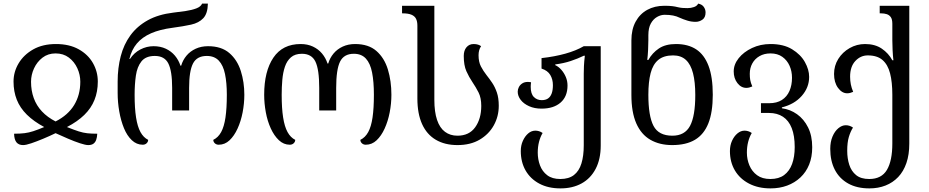

<svg xmlns="http://www.w3.org/2000/svg" viewBox="-20 -792 5149 1064"><path d="M108 12Q84 12 71.5 -3Q59 -18 58 -51Q92 -51 116 -54Q140 -57 164.5 -65Q189 -73 225 -88Q167 -119 129 -156.5Q91 -194 73 -239.5Q55 -285 55 -340Q55 -394 83.5 -441.5Q112 -489 164.5 -518.5Q217 -548 290 -548Q364 -548 416 -519Q468 -490 495 -442.5Q522 -395 522 -340Q522 -284 503.5 -238Q485 -192 447 -155Q409 -118 351 -88Q391 -72 416 -64Q441 -56 464 -53.5Q487 -51 519 -51Q518 -31 513 -17Q508 -3 497.5 4.5Q487 12 469 12Q454 12 423.5 2Q393 -8 357 -23.5Q321 -39 288 -54Q255 -38 219 -23Q183 -8 153.5 2Q124 12 108 12ZM288 -119Q357 -154 391 -210Q425 -266 425 -339Q425 -378 408.5 -414Q392 -450 361.5 -473Q331 -496 288 -496Q246 -496 215.5 -472.5Q185 -449 168.5 -413Q152 -377 152 -339Q152 -290 167 -248.5Q182 -207 212.5 -174.5Q243 -142 288 -119Z M771 10Q737 10 710.5 -15Q684 -40 667 -81.5Q650 -123 641 -174Q632 -225 632 -277V-340Q632 -415 649 -480.5Q666 -546 703 -596.5Q740 -647 798.5 -679.5Q857 -712 940 -722Q975 -726 1009 -731Q1043 -736 1068 -745.5Q1093 -755 1100 -772H1132Q1131 -717 1106.5 -691Q1082 -665 1039 -655.5Q996 -646 936 -638Q866 -629 817 -607.5Q768 -586 738.5 -551Q709 -516 697 -465H700Q723 -500 758 -518Q793 -536 831 -536Q869 -536 899 -522Q929 -508 949.5 -483.5Q970 -459 980 -428H984Q993 -459 1013.5 -483.5Q1034 -508 1064.5 -522Q1095 -536 1133 -536Q1207 -536 1251 -498Q1295 -460 1314.5 -398.5Q1334 -337 1334 -267Q1334 -218 1324.5 -169Q1315 -120 1296.5 -79.5Q1278 -39 1252 -14.5Q1226 10 1192 10Q1179 10 1170.5 2Q1162 -6 1162 -17Q1189 -30 1205.5 -60Q1222 -90 1229.5 -141Q1237 -192 1237 -267Q1237 -333 1227 -381.5Q1217 -430 1192.5 -456Q1168 -482 1126 -482Q1071 -482 1049.5 -440Q1028 -398 1028 -305V-180H934V-305Q934 -398 913 -440Q892 -482 838 -482Q788 -482 764 -452Q740 -422 733 -373Q726 -324 726 -267Q726 -192 734 -141Q742 -90 758.5 -60Q775 -30 801 -17Q801 -6 792.5 2Q784 10 771 10Z M1586 10Q1552 10 1525.5 -15Q1499 -40 1480.5 -80.5Q1462 -121 1453 -170Q1444 -219 1444 -267Q1444 -397 1495 -472.5Q1546 -548 1646 -548Q1684 -548 1714 -534Q1744 -520 1764.5 -495.5Q1785 -471 1795 -440H1799Q1808 -471 1828.5 -495.5Q1849 -520 1879.5 -534Q1910 -548 1948 -548Q2022 -548 2066 -509.5Q2110 -471 2129.5 -407Q2149 -343 2149 -267Q2149 -218 2139.5 -169Q2130 -120 2111.5 -79.5Q2093 -39 2067 -14.5Q2041 10 2007 10Q1994 10 1985.5 2Q1977 -6 1977 -17Q2004 -30 2020.5 -60Q2037 -90 2044.5 -141Q2052 -192 2052 -267Q2052 -339 2042 -390Q2032 -441 2007.5 -467.5Q1983 -494 1941 -494Q1886 -494 1864.5 -450.5Q1843 -407 1843 -305V-180H1749V-305Q1749 -407 1728 -450.5Q1707 -494 1653 -494Q1615 -494 1592.5 -474.5Q1570 -455 1559 -422.5Q1548 -390 1544.5 -349.5Q1541 -309 1541 -267Q1541 -192 1549 -141Q1557 -90 1573.5 -60Q1590 -30 1616 -17Q1616 -6 1607.5 2Q1599 10 1586 10Z M2515 12Q2445 12 2395 -17.5Q2345 -47 2319 -104.5Q2293 -162 2293 -246V-650Q2293 -673 2285.5 -688Q2278 -703 2260 -710.5Q2242 -718 2212 -718H2208V-760H2387V-239Q2387 -172 2402 -127.5Q2417 -83 2446 -61.5Q2475 -40 2515 -40Q2580 -40 2613.5 -87Q2647 -134 2647 -205Q2647 -250 2632 -279.5Q2617 -309 2598 -337Q2579 -365 2564.5 -397.5Q2550 -430 2550 -482Q2550 -512 2565 -530Q2580 -548 2605 -548Q2619 -548 2629.5 -544.5Q2640 -541 2646 -536Q2639 -526 2635.5 -513.5Q2632 -501 2632 -486Q2632 -449 2645 -424Q2658 -399 2676 -376Q2692 -356 2707.5 -333Q2723 -310 2733.5 -279.5Q2744 -249 2744 -206Q2744 -147 2716.5 -97.5Q2689 -48 2638 -18Q2587 12 2515 12Z M3086 252Q3018 252 2968.5 225.5Q2919 199 2892.5 152.5Q2866 106 2866 45Q2866 14 2877.5 -11.5Q2889 -37 2907 -52.5Q2925 -68 2947 -68Q2957 -68 2967 -65Q2977 -62 2987 -55Q2974 -33 2967 -5.5Q2960 22 2960 54Q2960 91 2972.5 124.5Q2985 158 3012.5 179Q3040 200 3085 200Q3132 200 3160.5 178Q3189 156 3202 114Q3215 72 3215 13V-383Q3215 -402 3216 -425.5Q3217 -449 3221 -483H3215Q3182 -467 3143 -454Q3104 -441 3057 -435V-431Q3075 -423 3090.5 -405.5Q3106 -388 3115.5 -365.5Q3125 -343 3125 -318Q3125 -257 3086.5 -223.5Q3048 -190 2981 -190Q2942 -190 2912 -203.5Q2882 -217 2865.5 -238.5Q2849 -260 2849 -284Q2849 -297 2855.5 -309.5Q2862 -322 2874.5 -330Q2887 -338 2905 -338Q2909 -338 2913.5 -337.5Q2918 -337 2923 -336Q2922 -329 2921.5 -323Q2921 -317 2921 -311Q2921 -272 2938.5 -254.5Q2956 -237 2982 -237Q3003 -237 3016.5 -246Q3030 -255 3037 -273.5Q3044 -292 3044 -320Q3044 -352 3029.5 -376.5Q3015 -401 2981 -412V-470Q3053 -478 3112.5 -494.5Q3172 -511 3215 -536H3309V14Q3309 90 3281 143.5Q3253 197 3203 224.5Q3153 252 3086 252Z M3705 12Q3635 12 3584 -17.5Q3533 -47 3506 -108.5Q3479 -170 3479 -266V-568Q3479 -629 3502.5 -672Q3526 -715 3567 -737.5Q3608 -760 3662 -760Q3688 -760 3705 -758Q3722 -756 3737 -752Q3750 -749 3762 -748Q3774 -747 3790 -747Q3809 -747 3826 -753Q3843 -759 3849 -772Q3870 -768 3880 -754Q3890 -740 3890 -723Q3890 -695 3872.5 -683Q3855 -671 3835 -671Q3811 -671 3788.5 -678Q3766 -685 3746 -694Q3730 -702 3710 -706Q3690 -710 3663 -710Q3642 -710 3621 -698Q3600 -686 3586.5 -661.5Q3573 -637 3573 -597V-570Q3573 -546 3571.5 -515.5Q3570 -485 3567 -460H3573Q3595 -499 3631.5 -523.5Q3668 -548 3726 -548Q3793 -548 3838 -518.5Q3883 -489 3906.5 -427Q3930 -365 3930 -267Q3930 -170 3905.5 -108.5Q3881 -47 3831.5 -17.5Q3782 12 3705 12ZM3706 -40Q3775 -40 3804 -94.5Q3833 -149 3833 -266Q3833 -337 3820.5 -386Q3808 -435 3781 -460Q3754 -485 3710 -485Q3658 -485 3628 -460Q3598 -435 3585.5 -386.5Q3573 -338 3573 -267Q3573 -149 3601.5 -94.5Q3630 -40 3706 -40Z M4250 252Q4182 252 4131 225.5Q4080 199 4052.5 152.5Q4025 106 4025 45Q4025 14 4036.5 -11.5Q4048 -37 4066.5 -52.5Q4085 -68 4106 -68Q4116 -68 4126 -65Q4136 -62 4146 -55Q4133 -33 4126 -5.5Q4119 22 4119 54Q4119 91 4133 124.5Q4147 158 4175.5 179Q4204 200 4249 200Q4296 200 4325.5 178Q4355 156 4369.5 116.5Q4384 77 4384 23Q4384 -40 4367.5 -82Q4351 -124 4319 -145Q4287 -166 4242 -166H4197V-220H4242Q4285 -220 4313 -238Q4341 -256 4355 -288Q4369 -320 4369 -361Q4369 -397 4355.5 -427.5Q4342 -458 4315.5 -477Q4289 -496 4250 -496Q4215 -496 4189 -481Q4163 -466 4149 -440.5Q4135 -415 4135 -383Q4135 -364 4137.5 -349Q4140 -334 4149 -313Q4140 -309 4132 -307Q4124 -305 4116 -305Q4087 -305 4066.5 -331.5Q4046 -358 4046 -396Q4046 -435 4073.5 -469.5Q4101 -504 4147.5 -526Q4194 -548 4250 -548Q4322 -548 4369.5 -519Q4417 -490 4440.5 -448Q4464 -406 4464 -366Q4464 -307 4423 -260.5Q4382 -214 4313 -197V-192Q4359 -186 4397 -159Q4435 -132 4458 -86Q4481 -40 4481 24Q4481 78 4464 120Q4447 162 4415.5 191.5Q4384 221 4342 236.5Q4300 252 4250 252Z M4798 252Q4729 252 4680.5 225Q4632 198 4606.5 149Q4581 100 4581 33Q4581 -6 4593.5 -35.5Q4606 -65 4626 -81.5Q4646 -98 4667 -98Q4677 -98 4687 -95Q4697 -92 4707 -85Q4693 -63 4684 -33Q4675 -3 4675 44Q4675 86 4686.5 121.5Q4698 157 4724.5 178.5Q4751 200 4797 200Q4865 200 4895 149.5Q4925 99 4925 3V-267Q4925 -337 4912.5 -385.5Q4900 -434 4870.5 -459.5Q4841 -485 4789 -485Q4749 -485 4720 -454Q4691 -423 4691 -367Q4691 -345 4695 -324.5Q4699 -304 4708 -283Q4699 -279 4691 -277Q4683 -275 4675 -275Q4646 -275 4624 -305Q4602 -335 4602 -382Q4602 -428 4625.5 -465.5Q4649 -503 4688.5 -525.5Q4728 -548 4774 -548Q4829 -548 4866.5 -522.5Q4904 -497 4925 -458H4931Q4928 -483 4926.5 -513.5Q4925 -544 4925 -568V-660Q4925 -685 4916.5 -697Q4908 -709 4894 -713.5Q4880 -718 4863 -718H4855V-760H5019V4Q5019 65 5003 111.5Q4987 158 4957.5 189Q4928 220 4887.5 236Q4847 252 4798 252Z"/></svg>

Font: Noto Serif Georgian
Style: Regular
Weight: 400
Designer: Monotype Design Team, Akaki Razmadze
Foundry: Google LLC
Version: Version 2.002